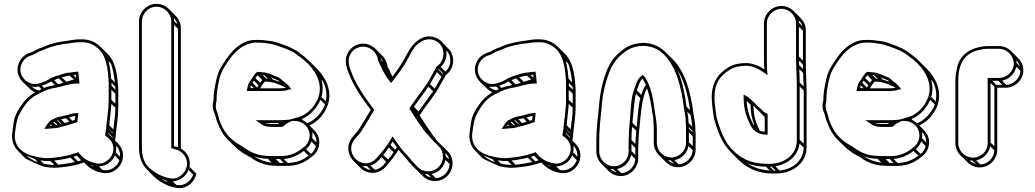

<svg xmlns="http://www.w3.org/2000/svg" viewBox="-20 -795 5391 1000"><path d="M257 -127C274 -127 293 -132 305 -136L322 -140C342 -147 363 -151 383 -160C385 -176 386 -192 388 -207L380 -206C356 -206 340 -199 324 -194C302 -190 277 -186 261 -176L243 -167C232 -158 224 -145 218 -135L210 -124H226C237 -125 248 -126 257 -127ZM391 -575H410C445 -575 475 -559 496 -538C531 -503 541 -447 545 -381C546 -368 547 -357 546 -345V-272C546 -227 538 -182 534 -141L532 -120C531 -112 529 -105 528 -98V-88C555 -72 579 -43 568 -1C560 32 520 68 476 54L466 52C433 44 406 23 388 -3C386 -2 384 0 382 0H381L347 11C317 19 281 25 244 28C218 31 191 26 168 21C104 10 45 -30 59 -109C63 -140 67 -170 77 -192C99 -236 128 -280 172 -302L190 -311C215 -324 237 -333 269 -338C306 -344 341 -360 380 -360H394L393 -370C391 -389 390 -405 387 -422C371 -420 359 -420 345 -417C322 -417 302 -407 286 -403C271 -400 259 -393 245 -388C228 -376 204 -366 182 -360C121 -343 61 -410 97 -471C110 -493 128 -503 155 -511C171 -519 183 -528 198 -532C214 -537 227 -545 241 -549C266 -557 300 -565 329 -568C347 -569 371 -575 391 -575ZM417 51 429 63C448 82 472 95 498 102L508 104C562 118 608 80 618 38C627 2 614 -28 594 -48L579 -63C580 -69 581 -76 582 -83L584 -104C588 -144 596 -190 596 -237V-309C597 -321 596 -334 595 -347C590 -416 579 -476 542 -513L506 -549C482 -573 449 -590 410 -590H391C369 -590 344 -584 327 -582C296 -579 263 -571 237 -563C221 -558 207 -550 194 -546C177 -541 164 -533 149 -525C122 -516 100 -506 84 -479C61 -439 71 -396 98 -369L134 -334C142 -326 152 -319 163 -314C136 -300 112 -277 95 -252C83 -235 71 -219 63 -198C51 -173 49 -141 45 -111C37 -67 50 -33 75 -8L110 28C118 36 201 71 201 71C224 76 253 81 281 78C318 75 354 70 386 61ZM365 -380C350 -378 337 -372 326 -369L302 -392C315 -396 330 -400 343 -401ZM310 -364C302 -361 291 -358 283 -356L262 -378L286 -387ZM558 -463C568 -436 574 -402 578 -366L559 -385C557 -417 552 -448 545 -476ZM580 -343C581 -338 581 -333 581 -328L561 -348V-363ZM581 -307V-255L560 -275V-327ZM581 -234C581 -196 574 -157 570 -121L549 -143C552 -177 558 -215 560 -254ZM569 -102 568 -100 547 -122V-123ZM567 -81C567 -80 566 -78 566 -77L544 -100C544 -101 545 -102 545 -103ZM602 39C592 71 555 100 513 90L495 71C534 71 565 46 578 15ZM605 21 583 -1C586 -14 586 -26 584 -37C598 -23 607 -3 605 21ZM469 74C463 71 457 67 452 63C455 64 457 65 460 66ZM370 49C344 55 314 60 283 63L262 41C292 38 321 33 347 26ZM386 45 363 22 380 16 403 40ZM263 64C243 64 224 61 206 57L190 40C207 43 224 45 242 43ZM178 50C154 43 134 31 118 15C137 23 155 31 162 34ZM357 -166 340 -183C350 -186 360 -190 372 -191C371 -185 370 -178 369 -170C365 -168 361 -167 357 -166ZM341 -161C334 -159 326 -156 317 -154L298 -174C307 -176 316 -177 324 -179ZM273 -143 258 -158 264 -161 280 -144C278 -143 275 -143 273 -143ZM297 -149 277 -168C278 -168 280 -170 281 -170L300 -150C299 -150 298 -149 297 -149ZM251 -141C247 -141 243 -140 239 -140C241 -142 242 -145 244 -148ZM210 -337 198 -349C215 -354 231 -361 247 -371L266 -352C245 -348 227 -344 210 -337ZM196 -331C191 -329 187 -326 182 -324C168 -327 155 -334 145 -344C157 -342 169 -342 182 -345ZM362 -404C366 -405 369 -405 375 -406C375 -404 376 -399 376 -396V-395V-390Z M872 -683V-22H878C881 -21 882 -20 884 -19L894 -17C931 -8 963 30 952 75C944 108 905 146 861 132L850 130C813 121 776 98 753 75C729 50 719 18 719 -31V-683C719 -725 753 -760 795 -760C837 -760 872 -725 872 -683ZM907 -645V-29C901 -31 892 -31 886 -34V-665ZM904 -669 886 -686C886 -691 886 -697 885 -702C894 -693 900 -682 904 -669ZM898 168 880 149C919 149 949 121 962 90L986 114C976 147 940 177 898 168ZM855 155C843 150 832 143 821 136C828 139 836 142 844 144ZM922 -22V-648C922 -673 912 -695 895 -712L860 -748C844 -764 820 -775 795 -775C745 -775 704 -733 704 -683V-31C704 20 716 56 743 85L778 121C804 147 841 169 882 180L893 182C950 196 993 154 1003 110L967 74C975 31 952 -5 922 -22Z M1362 -417C1348 -418 1340 -420 1328 -420L1320 -421C1309 -414 1301 -400 1295 -391L1279 -367C1272 -357 1271 -351 1269 -340L1265 -321H1432C1440 -321 1448 -321 1454 -322C1470 -322 1479 -327 1490 -330L1499 -326L1494 -331L1496 -332L1490 -340C1476 -360 1453 -372 1436 -389C1415 -398 1390 -410 1366 -416C1362 -418 1362 -417 1362 -417ZM1290 27 1295 32C1325 51 1364 68 1413 68C1422 69 1428 69 1434 69H1476C1532 69 1572 48 1603 22C1623 8 1636 -11 1641 -35C1648 -68 1637 -96 1617 -116L1592 -142C1638 -162 1672 -204 1688 -250C1713 -330 1670 -398 1630 -438L1595 -473C1579 -489 1561 -504 1542 -518C1515 -540 1486 -551 1453 -563C1428 -572 1408 -581 1374 -583L1360 -585C1350 -586 1341 -587 1331 -587H1311C1293 -587 1274 -584 1257 -576C1212 -557 1182 -521 1156 -484L1138 -456C1122 -432 1112 -407 1106 -376C1099 -344 1092 -312 1092 -272C1089 -263 1088 -254 1088 -245C1088 -231 1091 -217 1098 -203C1101 -191 1105 -180 1108 -168C1123 -126 1140 -94 1167 -67L1203 -32C1220 -15 1241 0 1264 13ZM1469 -339C1465 -338 1459 -336 1454 -336C1447 -335 1440 -335 1432 -335H1335L1343 -348C1347 -355 1355 -366 1360 -370H1363C1406 -370 1436 -353 1469 -339ZM1327 -351 1319 -339 1295 -364 1302 -375ZM1335 -364 1310 -388C1313 -393 1318 -399 1322 -403L1346 -378C1342 -373 1338 -369 1335 -364ZM1625 -34C1621 -17 1612 -3 1599 7L1574 -18C1587 -28 1596 -42 1602 -58ZM1628 -53 1606 -75C1608 -86 1608 -97 1606 -107C1620 -93 1629 -75 1628 -53ZM1587 16C1560 37 1525 53 1479 54L1458 33C1502 29 1535 12 1562 -9ZM1458 54H1437L1417 33H1438ZM1394 52C1358 48 1328 35 1304 20L1302 19C1323 27 1348 32 1375 32ZM1663 -370C1678 -340 1685 -303 1677 -267L1654 -290C1663 -321 1662 -352 1654 -380ZM1551 -175C1595 -192 1630 -232 1649 -275L1673 -251C1657 -209 1622 -169 1580 -153C1571 -162 1559 -167 1551 -175ZM1378 17C1333 17 1296 3 1268 -15C1264 -18 1258 -22 1253 -25L1236 -36C1180 -67 1144 -106 1122 -172C1118 -186 1116 -195 1112 -209C1106 -221 1104 -233 1104 -245C1104 -253 1106 -262 1108 -270V-271C1108 -310 1113 -339 1120 -372C1126 -402 1135 -425 1150 -448L1168 -476C1193 -512 1222 -545 1263 -562C1279 -569 1295 -573 1311 -573H1331C1340 -573 1349 -572 1358 -571L1372 -569C1402 -566 1422 -558 1447 -549C1480 -537 1507 -527 1532 -506C1551 -493 1568 -479 1584 -463C1621 -426 1662 -363 1639 -290C1622 -243 1583 -199 1535 -185L1514 -179L1489 -172C1471 -170 1453 -169 1432 -169H1311L1332 -155C1345 -146 1358 -135 1383 -135C1390 -134 1395 -134 1399 -134H1440C1445 -134 1451 -135 1456 -136V-138C1463 -143 1469 -148 1474 -152L1500 -165H1516C1563 -164 1601 -124 1591 -74C1587 -53 1575 -37 1558 -25C1529 -1 1493 18 1441 18H1399C1394 18 1386 18 1378 17ZM1450 -153V-154H1451ZM1383 -150C1374 -150 1369 -151 1362 -154H1429L1434 -149H1399C1396 -149 1390 -149 1383 -150ZM1390 -392C1402 -387 1415 -382 1428 -377L1435 -369C1424 -373 1411 -378 1402 -380ZM1289 -336 1284 -340C1285 -344 1286 -348 1287 -351L1302 -336ZM1348 -404C1351 -404 1355 -403 1357 -403L1375 -385H1367Z M2084 -485C2063 -449 2048 -427 2024 -396C2016 -411 2010 -425 2004 -439L2000 -442C1996 -468 1988 -488 1972 -504L1936 -540C1930 -546 1923 -552 1915 -556C1865 -584 1812 -558 1792 -520C1777 -493 1780 -469 1786 -443L1792 -425C1820 -347 1864 -285 1911 -223C1892 -191 1872 -157 1854 -129C1845 -112 1827 -96 1814 -78C1782 -38 1791 13 1822 44L1857 79C1875 97 1901 108 1930 105C1967 101 1988 77 2007 52C2024 33 2040 9 2056 -15C2073 8 2097 30 2111 50C2131 73 2160 100 2182 122C2199 139 2221 148 2246 148C2297 148 2337 106 2337 56C2337 31 2328 9 2311 -8L2263 -55C2257 -60 2253 -66 2248 -71L2250 -73C2236 -87 2231 -95 2218 -115C2200 -138 2183 -168 2165 -195L2168 -198C2195 -239 2225 -276 2252 -316C2266 -338 2283 -372 2296 -392C2298 -396 2301 -404 2303 -405C2341 -432 2354 -490 2323 -534L2288 -569C2263 -604 2206 -620 2162 -588C2124 -564 2107 -526 2084 -485ZM2030 -2C2022 11 2011 24 2001 36L1976 12C1986 1 1996 -13 2005 -27ZM2038 -15 2014 -40C2017 -45 2021 -51 2025 -58C2031 -49 2040 -37 2047 -28C2044 -24 2041 -19 2038 -15ZM1991 48C1975 69 1959 85 1932 89L1909 67C1935 60 1952 42 1967 23ZM1911 90C1894 88 1879 80 1868 69C1875 70 1883 71 1891 70ZM2289 -412C2288 -411 2288 -410 2287 -409L2263 -433C2264 -434 2264 -435 2265 -436ZM2300 -422 2275 -446C2298 -466 2310 -500 2304 -532L2312 -524C2337 -488 2324 -442 2300 -422ZM2280 -395C2268 -376 2255 -352 2244 -333L2220 -357C2232 -376 2244 -401 2255 -419ZM2236 -320C2212 -285 2185 -251 2160 -214L2136 -239C2161 -275 2187 -308 2211 -344ZM2322 59C2320 99 2289 131 2249 133L2228 111C2265 104 2293 75 2300 38ZM2319 36 2301 18C2301 13 2301 7 2300 2C2310 12 2316 23 2319 36ZM2226 130C2213 127 2202 121 2192 111C2197 112 2203 112 2208 112ZM2157 76 2145 64C2135 54 2128 45 2123 40C2106 16 2081 -4 2066 -26C2057 -38 2041 -61 2031 -75L2024 -85L2019 -75C2001 -45 1982 -18 1960 7C1940 30 1926 51 1893 55C1833 62 1781 -12 1826 -68C1837 -83 1857 -100 1868 -121C1889 -153 1909 -190 1929 -223C1882 -286 1835 -350 1806 -429L1800 -447C1794 -472 1793 -491 1805 -513C1822 -545 1866 -565 1908 -542C1931 -529 1945 -509 1950 -478L1955 -467C1967 -441 1982 -409 1999 -386L2016 -363C2020 -367 2024 -370 2027 -375C2056 -413 2074 -436 2098 -477C2111 -500 2117 -515 2129 -533C2138 -551 2153 -565 2170 -576C2203 -599 2244 -593 2269 -568C2302 -535 2292 -477 2262 -455C2249 -446 2249 -439 2247 -435C2233 -413 2218 -380 2204 -360C2178 -321 2148 -284 2120 -242C2117 -238 2114 -234 2112 -229C2131 -202 2150 -168 2171 -141C2183 -123 2189 -113 2204 -98C2222 -79 2234 -62 2253 -45L2265 -33C2280 -18 2287 -1 2287 21C2287 63 2253 97 2211 97C2189 97 2172 91 2157 76ZM1999 -412C1995 -419 1992 -427 1988 -434L1991 -430C1994 -424 1996 -418 1999 -412ZM1964 -484C1963 -487 1963 -490 1962 -493C1968 -487 1973 -479 1977 -471Z M2639 -127C2656 -127 2675 -132 2687 -136L2704 -140C2724 -147 2745 -151 2765 -160C2767 -176 2768 -192 2770 -207L2762 -206C2738 -206 2722 -199 2706 -194C2684 -190 2659 -186 2643 -176L2625 -167C2614 -158 2606 -145 2600 -135L2592 -124H2608C2619 -125 2630 -126 2639 -127ZM2773 -575H2792C2827 -575 2857 -559 2878 -538C2913 -503 2923 -447 2927 -381C2928 -368 2929 -357 2928 -345V-272C2928 -227 2920 -182 2916 -141L2914 -120C2913 -112 2911 -105 2910 -98V-88C2937 -72 2961 -43 2950 -1C2942 32 2902 68 2858 54L2848 52C2815 44 2788 23 2770 -3C2768 -2 2766 0 2764 0H2763L2729 11C2699 19 2663 25 2626 28C2600 31 2573 26 2550 21C2486 10 2427 -30 2441 -109C2445 -140 2449 -170 2459 -192C2481 -236 2510 -280 2554 -302L2572 -311C2597 -324 2619 -333 2651 -338C2688 -344 2723 -360 2762 -360H2776L2775 -370C2773 -389 2772 -405 2769 -422C2753 -420 2741 -420 2727 -417C2704 -417 2684 -407 2668 -403C2653 -400 2641 -393 2627 -388C2610 -376 2586 -366 2564 -360C2503 -343 2443 -410 2479 -471C2492 -493 2510 -503 2537 -511C2553 -519 2565 -528 2580 -532C2596 -537 2609 -545 2623 -549C2648 -557 2682 -565 2711 -568C2729 -569 2753 -575 2773 -575ZM2799 51 2811 63C2830 82 2854 95 2880 102L2890 104C2944 118 2990 80 3000 38C3009 2 2996 -28 2976 -48L2961 -63C2962 -69 2963 -76 2964 -83L2966 -104C2970 -144 2978 -190 2978 -237V-309C2979 -321 2978 -334 2977 -347C2972 -416 2961 -476 2924 -513L2888 -549C2864 -573 2831 -590 2792 -590H2773C2751 -590 2726 -584 2709 -582C2678 -579 2645 -571 2619 -563C2603 -558 2589 -550 2576 -546C2559 -541 2546 -533 2531 -525C2504 -516 2482 -506 2466 -479C2443 -439 2453 -396 2480 -369L2516 -334C2524 -326 2534 -319 2545 -314C2518 -300 2494 -277 2477 -252C2465 -235 2453 -219 2445 -198C2433 -173 2431 -141 2427 -111C2419 -67 2432 -33 2457 -8L2492 28C2500 36 2583 71 2583 71C2606 76 2635 81 2663 78C2700 75 2736 70 2768 61ZM2747 -380C2732 -378 2719 -372 2708 -369L2684 -392C2697 -396 2712 -400 2725 -401ZM2692 -364C2684 -361 2673 -358 2665 -356L2644 -378L2668 -387ZM2940 -463C2950 -436 2956 -402 2960 -366L2941 -385C2939 -417 2934 -448 2927 -476ZM2962 -343C2963 -338 2963 -333 2963 -328L2943 -348V-363ZM2963 -307V-255L2942 -275V-327ZM2963 -234C2963 -196 2956 -157 2952 -121L2931 -143C2934 -177 2940 -215 2942 -254ZM2951 -102 2950 -100 2929 -122V-123ZM2949 -81C2949 -80 2948 -78 2948 -77L2926 -100C2926 -101 2927 -102 2927 -103ZM2984 39C2974 71 2937 100 2895 90L2877 71C2916 71 2947 46 2960 15ZM2987 21 2965 -1C2968 -14 2968 -26 2966 -37C2980 -23 2989 -3 2987 21ZM2851 74C2845 71 2839 67 2834 63C2837 64 2839 65 2842 66ZM2752 49C2726 55 2696 60 2665 63L2644 41C2674 38 2703 33 2729 26ZM2768 45 2745 22 2762 16 2785 40ZM2645 64C2625 64 2606 61 2588 57L2572 40C2589 43 2606 45 2624 43ZM2560 50C2536 43 2516 31 2500 15C2519 23 2537 31 2544 34ZM2739 -166 2722 -183C2732 -186 2742 -190 2754 -191C2753 -185 2752 -178 2751 -170C2747 -168 2743 -167 2739 -166ZM2723 -161C2716 -159 2708 -156 2699 -154L2680 -174C2689 -176 2698 -177 2706 -179ZM2655 -143 2640 -158 2646 -161 2662 -144C2660 -143 2657 -143 2655 -143ZM2679 -149 2659 -168C2660 -168 2662 -170 2663 -170L2682 -150C2681 -150 2680 -149 2679 -149ZM2633 -141C2629 -141 2625 -140 2621 -140C2623 -142 2624 -145 2626 -148ZM2592 -337 2580 -349C2597 -354 2613 -361 2629 -371L2648 -352C2627 -348 2609 -344 2592 -337ZM2578 -331C2573 -329 2569 -326 2564 -324C2550 -327 2537 -334 2527 -344C2539 -342 2551 -342 2564 -345ZM2744 -404C2748 -405 2751 -405 2757 -406C2757 -404 2758 -399 2758 -396V-395V-390Z M3101 -5V-63C3101 -121 3107 -173 3113 -231C3118 -304 3132 -362 3152 -415C3169 -461 3196 -498 3233 -523C3256 -542 3285 -554 3324 -556C3377 -556 3411 -538 3438 -511C3500 -449 3528 -347 3542 -234C3546 -204 3552 -185 3552 -152C3553 -141 3553 -131 3553 -123V-51C3553 -9 3517 25 3476 25C3435 25 3401 -10 3401 -51V-123C3401 -156 3395 -186 3391 -212C3382 -283 3368 -365 3328 -405L3323 -401C3298 -384 3291 -351 3281 -324C3265 -280 3265 -204 3259 -153C3257 -127 3254 -89 3254 -63V-5C3254 36 3219 71 3178 71C3137 71 3101 36 3101 -5ZM3577 -196C3580 -173 3584 -157 3586 -135L3566 -155C3566 -178 3563 -195 3560 -213ZM3574 -221 3556 -239C3547 -307 3533 -374 3509 -430C3543 -376 3563 -300 3574 -221ZM3587 -113V-106L3567 -126V-133ZM3588 -85V-34L3568 -54V-105ZM3588 -13C3586 26 3553 59 3514 61L3493 39C3530 32 3559 3 3566 -34ZM3490 58C3478 54 3468 48 3459 39C3464 40 3468 40 3473 40ZM3315 -284C3304 -242 3301 -182 3296 -133L3274 -155C3279 -202 3282 -265 3292 -307ZM3320 -301 3297 -324C3305 -349 3311 -371 3326 -385C3333 -377 3339 -364 3344 -352C3332 -337 3326 -319 3320 -301ZM3294 -114C3292 -94 3290 -67 3289 -45L3269 -66C3269 -86 3270 -113 3272 -135ZM3289 -25V12L3269 -8V-45ZM3289 33C3287 72 3255 105 3216 107L3194 85C3231 78 3260 49 3267 12ZM3192 104C3180 100 3169 94 3160 85C3165 86 3169 86 3174 86ZM3384 -146C3385 -138 3385 -129 3385 -123V-51C3385 -26 3396 -3 3413 14L3448 49C3464 65 3486 76 3511 76C3561 76 3603 34 3603 -16V-88C3603 -97 3603 -106 3602 -117C3602 -152 3596 -172 3592 -201C3578 -315 3549 -421 3484 -486L3448 -522C3419 -551 3381 -572 3324 -572V-571C3282 -569 3249 -556 3223 -535C3184 -507 3156 -470 3138 -421C3117 -366 3104 -306 3099 -233C3093 -176 3086 -122 3086 -63V-5C3086 20 3097 43 3114 60L3149 95C3165 111 3188 122 3213 122C3263 122 3304 79 3304 30V-28C3304 -53 3307 -91 3309 -116C3318 -194 3320 -282 3350 -335C3363 -298 3372 -253 3377 -210C3380 -193 3383 -182 3383 -169C3384 -163 3384 -155 3384 -146Z M3955 -215 3944 -227C3935 -234 3928 -240 3923 -245L3910 -259C3897 -270 3883 -287 3864 -297L3853 -302V-288C3853 -225 3869 -182 3890 -140C3905 -113 3929 -94 3971 -94L3978 -93V-202C3969 -206 3962 -209 3955 -215ZM4126 -673V-497C4126 -484 4126 -469 4127 -453C4127 -422 4130 -390 4130 -362V-64C4130 8 4071 53 4001 58C3992 59 3983 58 3972 58C3886 58 3833 26 3791 -19C3753 -57 3728 -124 3712 -185C3708 -209 3707 -224 3703 -252C3694 -337 3717 -387 3765 -421C3792 -441 3813 -449 3852 -452C3893 -456 3926 -439 3953 -421L3978 -404L3976 -420C3975 -429 3975 -438 3975 -448C3974 -466 3974 -482 3974 -497V-673C3974 -714 4009 -749 4050 -749C4091 -749 4126 -714 4126 -673ZM4162 -635V-480L4141 -500V-655ZM4159 -659 4141 -676C4141 -681 4141 -685 4140 -690C4149 -681 4155 -671 4159 -659ZM4162 -459V-436L4142 -456V-479ZM4163 -415C4163 -391 4165 -367 4166 -345L4145 -365C4145 -388 4144 -411 4143 -435ZM4166 -324V-47L4145 -67V-344ZM4166 -26C4164 43 4108 87 4040 93L4018 71C4081 61 4136 19 4144 -47ZM4020 94H4010L3990 73H3999ZM3989 93C3941 90 3904 77 3873 56C3900 67 3932 73 3969 73ZM3909 -142 3903 -147C3885 -183 3872 -218 3869 -269L3889 -250C3889 -207 3897 -173 3909 -142ZM3963 -186V-109C3962 -109 3957 -110 3955 -110C3949 -110 3942 -112 3937 -114C3918 -152 3905 -190 3904 -244L3913 -235C3919 -229 3924 -224 3934 -215ZM4114 -737C4097 -754 4075 -764 4050 -764C4001 -764 3959 -722 3959 -673V-497C3959 -482 3959 -465 3960 -448C3960 -443 3961 -441 3961 -434C3934 -452 3896 -470 3850 -466C3809 -463 3785 -454 3757 -433C3704 -395 3679 -339 3689 -250C3693 -223 3694 -205 3698 -181C3715 -118 3739 -51 3781 -9C3783 -7 3786 -3 3788 -1L3823 34C3866 77 3922 109 4007 109C4018 109 4028 109 4038 108C4113 102 4181 53 4181 -29V-327C4181 -356 4178 -387 4178 -418C4177 -434 4177 -449 4177 -462V-638C4177 -663 4166 -685 4149 -702Z M4538 -417C4524 -418 4516 -420 4504 -420L4496 -421C4485 -414 4477 -400 4471 -391L4455 -367C4448 -357 4447 -351 4445 -340L4441 -321H4608C4616 -321 4624 -321 4630 -322C4646 -322 4655 -327 4666 -330L4675 -326L4670 -331L4672 -332L4666 -340C4652 -360 4629 -372 4612 -389C4591 -398 4566 -410 4542 -416C4538 -418 4538 -417 4538 -417ZM4466 27 4471 32C4501 51 4540 68 4589 68C4598 69 4604 69 4610 69H4652C4708 69 4748 48 4779 22C4799 8 4812 -11 4817 -35C4824 -68 4813 -96 4793 -116L4768 -142C4814 -162 4848 -204 4864 -250C4889 -330 4846 -398 4806 -438L4771 -473C4755 -489 4737 -504 4718 -518C4691 -540 4662 -551 4629 -563C4604 -572 4584 -581 4550 -583L4536 -585C4526 -586 4517 -587 4507 -587H4487C4469 -587 4450 -584 4433 -576C4388 -557 4358 -521 4332 -484L4314 -456C4298 -432 4288 -407 4282 -376C4275 -344 4268 -312 4268 -272C4265 -263 4264 -254 4264 -245C4264 -231 4267 -217 4274 -203C4277 -191 4281 -180 4284 -168C4299 -126 4316 -94 4343 -67L4379 -32C4396 -15 4417 0 4440 13ZM4645 -339C4641 -338 4635 -336 4630 -336C4623 -335 4616 -335 4608 -335H4511L4519 -348C4523 -355 4531 -366 4536 -370H4539C4582 -370 4612 -353 4645 -339ZM4503 -351 4495 -339 4471 -364 4478 -375ZM4511 -364 4486 -388C4489 -393 4494 -399 4498 -403L4522 -378C4518 -373 4514 -369 4511 -364ZM4801 -34C4797 -17 4788 -3 4775 7L4750 -18C4763 -28 4772 -42 4778 -58ZM4804 -53 4782 -75C4784 -86 4784 -97 4782 -107C4796 -93 4805 -75 4804 -53ZM4763 16C4736 37 4701 53 4655 54L4634 33C4678 29 4711 12 4738 -9ZM4634 54H4613L4593 33H4614ZM4570 52C4534 48 4504 35 4480 20L4478 19C4499 27 4524 32 4551 32ZM4839 -370C4854 -340 4861 -303 4853 -267L4830 -290C4839 -321 4838 -352 4830 -380ZM4727 -175C4771 -192 4806 -232 4825 -275L4849 -251C4833 -209 4798 -169 4756 -153C4747 -162 4735 -167 4727 -175ZM4554 17C4509 17 4472 3 4444 -15C4440 -18 4434 -22 4429 -25L4412 -36C4356 -67 4320 -106 4298 -172C4294 -186 4292 -195 4288 -209C4282 -221 4280 -233 4280 -245C4280 -253 4282 -262 4284 -270V-271C4284 -310 4289 -339 4296 -372C4302 -402 4311 -425 4326 -448L4344 -476C4369 -512 4398 -545 4439 -562C4455 -569 4471 -573 4487 -573H4507C4516 -573 4525 -572 4534 -571L4548 -569C4578 -566 4598 -558 4623 -549C4656 -537 4683 -527 4708 -506C4727 -493 4744 -479 4760 -463C4797 -426 4838 -363 4815 -290C4798 -243 4759 -199 4711 -185L4690 -179L4665 -172C4647 -170 4629 -169 4608 -169H4487L4508 -155C4521 -146 4534 -135 4559 -135C4566 -134 4571 -134 4575 -134H4616C4621 -134 4627 -135 4632 -136V-138C4639 -143 4645 -148 4650 -152L4676 -165H4692C4739 -164 4777 -124 4767 -74C4763 -53 4751 -37 4734 -25C4705 -1 4669 18 4617 18H4575C4570 18 4562 18 4554 17ZM4626 -153V-154H4627ZM4559 -150C4550 -150 4545 -151 4538 -154H4605L4610 -149H4575C4572 -149 4566 -149 4559 -150ZM4566 -392C4578 -387 4591 -382 4604 -377L4611 -369C4600 -373 4587 -378 4578 -380ZM4465 -336 4460 -340C4461 -344 4462 -348 4463 -351L4478 -336ZM4524 -404C4527 -404 4531 -403 4533 -403L4551 -385H4543Z M5082 -550C5021 -538 4976 -501 4964 -439L4959 -414C4958 -403 4956 -391 4956 -376V-50C4956 -25 4966 -2 4983 15L5019 50C5035 66 5058 77 5083 77C5133 77 5174 35 5174 -15V-338H5218C5267 -338 5310 -380 5310 -429C5310 -454 5299 -476 5282 -493L5247 -528C5230 -545 5208 -555 5183 -555H5121C5110 -555 5096 -553 5082 -550ZM4971 -50V-376C4971 -468 5007 -521 5085 -536C5099 -539 5111 -541 5121 -541H5183C5224 -541 5260 -505 5260 -464C5260 -423 5224 -389 5183 -389H5124V-50C5124 -8 5090 26 5048 26C5006 26 4971 -8 4971 -50ZM5295 -426C5293 -388 5260 -355 5221 -353L5200 -375C5236 -382 5266 -411 5273 -447ZM5292 -450 5275 -467C5275 -472 5274 -476 5273 -481C5282 -472 5288 -462 5292 -450ZM5200 -353H5169L5149 -374H5180ZM5159 -343V-33L5139 -53V-363ZM5159 -12C5157 28 5125 60 5086 62L5064 40C5101 33 5130 4 5137 -33ZM5062 59C5050 55 5039 49 5030 40C5035 41 5039 41 5044 41Z"/></svg>

Font: Blanket
Style: Ugh
Weight: 900
Foundry: Cannot Into Space Fonts
Version: Version 0.9